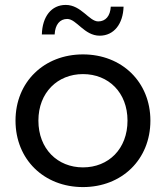

<svg xmlns="http://www.w3.org/2000/svg" viewBox="-20 -755 674 780"><path d="M317 -75C214 -75 136 -150 136 -265C136 -379 214 -454 317 -454C421 -454 498 -379 498 -265C498 -150 421 -75 317 -75ZM317 5C475 5 591 -107 591 -265C591 -422 475 -534 317 -534C159 -534 43 -422 43 -265C43 -107 159 5 317 5ZM385 -610C443 -610 480 -658 482 -728H430C428 -690 409 -668 379 -668C342 -668 310 -735 247 -735C189 -735 152 -688 150 -615H202C204 -655 223 -678 253 -678C291 -678 322 -610 385 -610Z"/></svg>

Font: Montserrat-Alt1 Med
Style: Regular
Weight: 500
Designer: Differentunic
Foundry: Differentunic
Version: Version 7.222